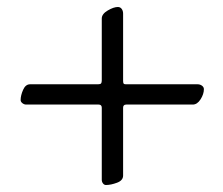

<svg xmlns="http://www.w3.org/2000/svg" viewBox="-20 -519 638 549"><path d="M271 -5V-211Q271 -220 262 -220H55Q49 -220 44 -224Q39 -228 39 -233Q39 -246 46 -262Q53 -278 66 -278H260Q267 -278 269 -280.5Q271 -283 271 -289V-466Q271 -479 288 -489Q305 -499 317 -499Q324 -499 328 -493.5Q332 -488 332 -480V-288Q332 -282 333.5 -280Q335 -278 340 -278H545Q552 -278 557.5 -274Q563 -270 563 -264Q563 -250 553.5 -235Q544 -220 531 -220H341Q332 -220 332 -211V-17Q332 -3 314.5 3.5Q297 10 283 10Q278 10 274.5 5.5Q271 1 271 -5Z"/></svg>

Font: EB Garamond SemiBold
Style: Regular
Weight: 600
Designer: Georg Duffner and Octavio Pardo
Foundry: Georg Duffner
Version: Version 1.000